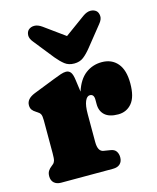

<svg xmlns="http://www.w3.org/2000/svg" viewBox="-109 -792 711 868"><g transform="rotate(-15 247.0 -358.0)"><path d="M252.5 -429.5 260 -375Q277 -428.5 310.2 -453.8Q343.5 -479 386.5 -479Q433 -479 460 -447.2Q487 -415.5 487 -353Q487 -290 462.5 -260.8Q438 -231.5 398.5 -231.5Q357 -231.5 336.2 -250.2Q315.5 -269 315.5 -301.5V-322.5Q315.5 -348.5 296 -348.5Q282.5 -348.5 273.8 -328.5Q265 -308.5 265 -268.5V-138Q265 -93.5 291 -89.5L322 -84.5Q340.5 -82 348.5 -70.2Q356.5 -58.5 356.5 -42Q356.5 -22.5 344.8 -11.2Q333 0 311.5 0H68.5Q48 0 36 -11Q24 -22 24 -42Q24 -56.5 30 -66.2Q36 -76 47.5 -84.5L53.5 -89.5Q60 -94.5 63 -103.8Q66 -113 66 -138V-292.5Q66 -313.5 61.5 -321.8Q57 -330 48 -335L42 -339Q30.5 -346 24.5 -354.2Q18.5 -362.5 18.5 -376Q18.5 -405.5 58 -421.5L158.5 -461Q179.5 -469.5 194 -474.2Q208.5 -479 219 -479Q232.5 -479 240.8 -468.5Q249 -458 252.5 -429.5ZM345.5 -555Q327 -532 309.5 -518.5Q292 -505 266 -505Q240 -505 222.5 -518.5Q205 -532 186 -555L111.5 -648.5Q96.5 -666.5 97.2 -682.2Q98 -698 107 -706.5Q118 -716.5 134.5 -716.5Q151 -716.5 170 -703L266 -633.5L361.5 -703Q380.5 -716.5 397.2 -716.5Q414 -716.5 425 -706.5Q433.5 -698 434.5 -682.2Q435.5 -666.5 420.5 -648.5Z"/></g></svg>

Font: Fraunces 72pt SuperSoft Black
Style: Regular
Weight: 900
Version: Version 1.000;[0bf87f6ff]